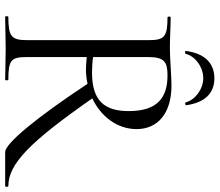

<svg xmlns="http://www.w3.org/2000/svg" viewBox="-72 -758 830 725"><g transform="rotate(90 342.5 -395.0)"><path d="M554 0H682C686 0 686 -12 682 -12C598 -12 515 -94 351 -329C419 -361 467 -423 467 -496C467 -575 409 -628 302 -628C265 -628 203 -622 162 -622C118 -622 77 -625 45 -625C41 -625 41 -613 45 -613C118 -613 131 -601 131 -544V-81C131 -23 116 -12 43 -12C40 -12 40 0 43 0L162 -2C209 -2 247 0 280 0C284 0 284 -12 280 -12C206 -12 195 -23 195 -81V-308C209 -307 227 -305 240 -305C259 -305 277 -307 296 -311C423 -119 521 0 554 0ZM399 -467C399 -376 361 -328 254 -328C237 -328 214 -329 195 -332V-542C195 -602 215 -613 264 -613C347 -613 399 -576 399 -467ZM183 -682C191 -716 231 -748 275 -748C316 -748 357 -717 366 -682C366 -679 377 -679 377 -683C367 -754 332 -790 275 -790C218 -790 181 -753 172 -683C171 -678 181 -678 183 -682Z"/></g></svg>

Font: Cormorant Garamond
Style: Regular
Weight: 400
Designer: Christian Thalmann (Catharsis Fonts)
Foundry: Catharsis Fonts
Version: Version 4.002;Glyphs 3.4 (3410)